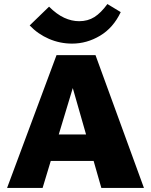

<svg xmlns="http://www.w3.org/2000/svg" viewBox="-20 -931 748 951"><path d="M482 0 323 -556H359L191 0H15L260 -658H453L693 0ZM129 -134 180 -265H485L550 -134ZM337 -715Q277 -715 222.5 -738.5Q168 -762 127 -805L223 -898Q261 -860 298 -843Q335 -826 372 -826Q415 -826 447.5 -846.5Q480 -867 512 -911L578 -871Q541 -793 475.5 -754Q410 -715 337 -715Z"/></svg>

Font: Ysabeau Infant Black
Style: Regular
Weight: 900
Designer: Christian Thalmann (Catharsis Fonts)
Version: Version 2.001;gftools[0.9.30]; featfreeze: ss01,ss02,lnum